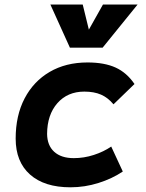

<svg xmlns="http://www.w3.org/2000/svg" viewBox="-20 -796 626 826"><path d="M297.4 -115.7Q341.3 -115.7 383.5 -129.4Q425.8 -143.1 458.5 -165.5L508.3 -58.1Q462.4 -27.3 403.6 -8.8Q344.7 9.8 283.2 9.8Q170.9 9.8 109.1 -45.2Q47.4 -100.1 47.4 -199.7Q47.4 -298.8 85.7 -372.3Q124 -445.8 193.6 -486.6Q263.2 -527.3 356.4 -527.3Q429.2 -527.3 477.3 -505.4Q525.4 -483.4 558.6 -434.6L468.3 -347.2Q444.3 -376 414.6 -388.9Q384.8 -401.9 342.8 -401.9Q270.5 -401.9 226.8 -352.1Q183.1 -302.2 182.6 -220.2Q183.1 -170.4 213.1 -143.1Q243.2 -115.7 297.4 -115.7ZM280.8 -590.8 196.8 -776.4H335.9L362.3 -668.5L422.9 -776.4H571.8L421.4 -590.8Z"/></svg>

Font: Cascadia Code PL
Style: Bold Italic
Weight: 700
Italic angle: -10°
Monospace: yes
Designer: Aaron Bell
Foundry: Saja Typeworks
Version: Version 2404.023; ttfautohint (v1.8.4)